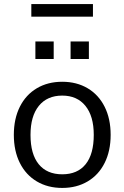

<svg xmlns="http://www.w3.org/2000/svg" viewBox="-20 -917 612 944"><path d="M48 -254Q48 -333 77.5 -392Q107 -451 161 -483Q215 -515 286 -515Q357 -515 411 -483Q465 -451 494.5 -392Q524 -333 524 -254Q524 -175 494.5 -116Q465 -57 411 -25Q357 7 286 7Q215 7 161 -25Q107 -57 77.5 -116Q48 -175 48 -254ZM441 -254Q441 -346 400 -396.5Q359 -447 286 -447Q212 -447 171 -396.5Q130 -346 130 -254Q130 -159 170.5 -109.5Q211 -60 286 -60Q361 -60 401 -109.5Q441 -159 441 -254ZM154 -713H244V-627H154ZM327 -713H417V-627H327ZM134 -835V-897H437V-835Z"/></svg>

Font: Muli-Regular
Style: Regular
Weight: 400
Version: Version 2.000